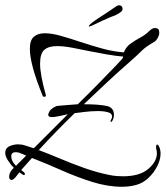

<svg xmlns="http://www.w3.org/2000/svg" viewBox="-35 -644 633 733"><path d="M430 69Q376 69 317 50.5Q258 32 199.5 6Q141 -20 87 -41L46 5Q49 8 52 10Q55 12 57 14Q60 17 60 20Q60 28 51 22L39 14L24 33Q15 43 9 43Q0 43 0 30Q0 18 9 6Q10 4 13.5 1Q17 -2 18 -3Q7 -14 -4 -30.5Q-15 -47 -15 -61Q-15 -72 -8 -79.5Q-1 -87 17 -91Q21 -92 25 -92.5Q29 -93 33 -93Q40 -93 47.5 -92Q55 -91 63 -88L94 -78L224 -208Q218 -207 212.5 -205.5Q207 -204 202 -203Q191 -201 181.5 -199Q172 -197 165 -197H163Q149 -197 149 -206Q149 -209 151 -212.5Q153 -216 154 -219Q159 -227 169.5 -233.5Q180 -240 187 -240Q203 -241 222.5 -243Q242 -245 262 -246Q308 -291 347 -331Q386 -371 410.5 -396.5Q435 -422 435 -425V-428Q409 -430 371.5 -436.5Q334 -443 310 -448Q272 -456 239.5 -462Q207 -468 182 -468Q151 -468 134.5 -454Q118 -440 118 -401Q118 -359 140 -281V-279Q140 -275 135 -274.5Q130 -274 128 -278Q102 -342 90.5 -385.5Q79 -429 79 -457Q79 -491 94.5 -504Q110 -517 136 -517Q163 -517 198 -507Q233 -497 273.5 -483.5Q314 -470 356 -458.5Q398 -447 438 -444Q445 -464 463 -477Q481 -490 500.5 -500.5Q520 -511 533 -524Q538 -529 544 -533Q550 -537 557 -537Q563 -537 568 -534Q573 -531 573 -517Q573 -510 567 -499Q561 -488 552 -483Q522 -466 506.5 -450.5Q491 -435 465 -412Q419 -372 374 -330Q329 -288 285 -246Q311 -246 333.5 -244.5Q356 -243 375 -239Q389 -235 394.5 -226Q400 -217 400 -206Q400 -195 395 -185Q392 -178 388.5 -179Q385 -180 389 -187Q393 -194 393 -199Q393 -211 377 -215.5Q361 -220 339 -220Q313 -220 286 -216.5Q259 -213 250 -212Q214 -177 179.5 -141.5Q145 -106 113 -71Q153 -56 198 -37Q243 -18 290 -1.5Q337 15 383 24Q397 27 410 28Q423 29 435 29Q498 29 531 1Q564 -27 564 -59Q564 -63 563.5 -66Q563 -69 562 -73Q561 -76 561 -79Q561 -82 561 -83Q561 -92 565 -92Q569 -92 573 -83Q578 -71 578 -58Q578 -35 565.5 -10Q553 15 532 35Q511 55 485 62Q460 69 430 69ZM26 -11 65 -50Q59 -53 52 -55.5Q45 -58 38 -61Q34 -62 31 -62.5Q28 -63 25 -63Q8 -63 8 -47Q8 -29 26 -11ZM304 -544Q305 -549 319 -559.5Q333 -570 369 -593L412 -622Q418 -624 421 -624Q433 -622 433 -609Q433 -601 417 -592Q407 -586 397 -582.5Q387 -579 372 -572Q357 -566 341 -558Q325 -550 314.5 -545.5Q304 -541 304 -544Z"/></svg>

Font: Grey Qo
Style: Regular
Weight: 400
Designer: Robert E. Leuschke
Foundry: Robert E. Leuschke
Version: Version 2.010